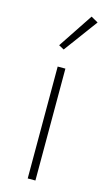

<svg xmlns="http://www.w3.org/2000/svg" viewBox="-119 -800 472 842"><g transform="rotate(15 117.5 -379.0)"><path d="M100 0V-508H135V0ZM106 -587 82 -600 187 -758 219 -740Z"/></g></svg>

Font: IBM Plex Sans Devanagari ExtraLight
Style: Regular
Weight: 200
Designer: Mike Abbink, Paul van der Laan, Pieter van Rosmalen, Erin McLaughlin
Foundry: Bold Monday
Version: Version 1.1